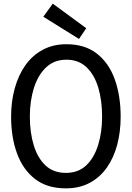

<svg xmlns="http://www.w3.org/2000/svg" viewBox="-20 -1023 726 1055"><path d="M414 -809 218 -931 270 -1003 454 -868ZM342 12Q239 12 172.5 -39.5Q106 -91 73.5 -180Q41 -269 41 -382Q41 -465 61 -537.5Q81 -610 119.5 -664.5Q158 -719 215 -749.5Q272 -780 345 -780Q447 -780 513 -728Q579 -676 611 -586Q643 -496 643 -382Q643 -299 624 -227.5Q605 -156 567 -102Q529 -48 472.5 -18Q416 12 342 12ZM342 -73Q410 -73 453.5 -114Q497 -155 519 -225.5Q541 -296 541 -382Q541 -471 520 -541.5Q499 -612 455.5 -653.5Q412 -695 345 -695Q278 -695 233.5 -653Q189 -611 166.5 -540Q144 -469 144 -382Q144 -295 165.5 -224.5Q187 -154 230.5 -113.5Q274 -73 342 -73Z"/></svg>

Font: Yaldevi Medium
Style: Regular
Weight: 500
Designer: Sol Matas, Rajitha Manaperi, Kosala Senevirathne
Foundry: Mooniak
Version: Version 1.100